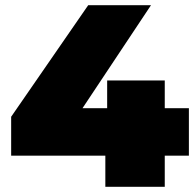

<svg xmlns="http://www.w3.org/2000/svg" viewBox="-20 -720 752 740"><path d="M23 -120V-270L320 -700H562L298 -303H393V-410H615V-303H708V-120H615V0H386V-120Z"/></svg>

Font: Montserrat Thin Black
Style: Regular
Weight: 900
Version: Version 9.000